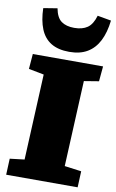

<svg xmlns="http://www.w3.org/2000/svg" viewBox="-105 -1036 657 1090"><g transform="rotate(10 223.5 -490.5)"><path d="M123 -597 35 -614 42 -701H447L439 -614L354 -600L331 -106L428 -93L424 0H12L16 -93L100 -103ZM135 -981Q145 -928 173 -908Q201 -888 247 -888Q294 -888 323 -908Q352 -928 367 -979L446 -965Q438 -895 413.5 -847Q389 -799 347 -774Q305 -749 243 -749Q179 -749 138 -774Q97 -799 77 -848Q57 -897 55 -968Z"/></g></svg>

Font: Literata Black
Style: Italic
Weight: 900
Italic angle: -2°
Designer: Latin by Veronika Burian and Jose Scaglione. Greek by Irene Vlachou. Cyrillic by Vera Evstafieva
Foundry: TypeTogether
Version: Version 3.002